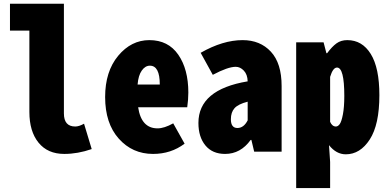

<svg xmlns="http://www.w3.org/2000/svg" viewBox="-20 -794 2030 1005"><path d="M316.4 11.7Q229.5 11.7 181.6 -47.4Q133.8 -106.4 133.8 -208V-633.8H32.2V-774.4H314.5V-200.2Q314.5 -131.8 374 -131.8Q393.6 -131.8 419.9 -146.5L460 -13.7Q386.7 11.7 316.4 11.7Z M781.2 11.7Q672.9 11.7 601.6 -68.4Q530.3 -148.4 530.3 -286.1Q530.3 -419.9 598.6 -502Q667 -584 761.7 -584Q860.4 -584 913.1 -507.8Q965.8 -431.6 965.8 -309.6Q965.8 -273.4 960 -232.4H703.1Q719.7 -122.1 804.7 -122.1Q839.8 -122.1 886.7 -148.4L946.3 -42Q875 11.7 781.2 11.7ZM700.2 -351.6H816.4Q816.4 -450.2 764.6 -450.2Q740.2 -450.2 722.2 -424.8Q704.1 -399.4 700.2 -351.6Z M1158.2 11.7Q1091.8 11.7 1055.2 -32.7Q1018.6 -77.1 1018.6 -150.4Q1018.6 -325.2 1276.4 -368.2Q1275.4 -404.3 1256.3 -424.3Q1237.3 -444.3 1213.9 -444.3Q1172.9 -444.3 1093.8 -402.3L1030.3 -517.6Q1146.5 -584 1250 -584Q1341.8 -584 1397.9 -523.4Q1454.1 -462.9 1454.1 -343.8V0H1310.5L1295.9 -61.5H1292Q1239.3 11.7 1158.2 11.7ZM1222.7 -124Q1255.9 -124 1276.4 -164.1V-261.7Q1226.6 -249 1207.5 -227.5Q1188.5 -206.1 1188.5 -169.9Q1188.5 -124 1222.7 -124Z M1530.3 190.4V-572.3H1673.8L1688.5 -515.6H1692.4Q1717.8 -549.8 1741.2 -566.9Q1764.6 -584 1797.9 -584Q1876 -584 1920.9 -511.2Q1965.8 -438.5 1965.8 -295.9Q1965.8 -141.6 1915.5 -64Q1865.2 13.7 1790 13.7Q1740.2 13.7 1702.1 -34.2L1708 53.7V190.4ZM1738.3 -131.8Q1749 -131.8 1758.3 -144.5Q1767.6 -157.2 1774.9 -195.3Q1782.2 -233.4 1782.2 -292Q1782.2 -440.4 1744.1 -440.4Q1722.7 -440.4 1708 -391.6V-156.2Q1718.8 -131.8 1738.3 -131.8Z"/></svg>

Font: Gen Shin Gothic Monospace Heavy
Style: Bold
Weight: 800
Designer: [Source Han Sans]
Ryoko NISHIZUKA  (kana & ideographs); Paul D. Hunt (Latin, Greek & Cyrillic); Wenlong ZHANG  (bopomofo
Version: Version 1.002.20150607